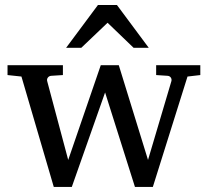

<svg xmlns="http://www.w3.org/2000/svg" viewBox="-20 -740 823 760"><path d="M722.2 -437 585 0H514.2L396 -374L264.2 0H192.9L64.9 -437L9.8 -442.9V-481.9H229V-442.9L182.1 -439.9Q173.8 -439 169.2 -432.6Q164.6 -426.3 167 -418L250 -106.9L378.9 -481.9H450.2L565.9 -106.9L658.2 -418Q660.6 -425.8 656.5 -432.4Q652.3 -439 644 -439.9L598.1 -442.9V-481.9H772.9V-442.9ZM508.8 -550.8 405.8 -649.9 301.8 -550.8H241.7L367.7 -720.2H442.9L568.8 -550.8Z"/></svg>

Font: Charis SIL Phon
Style: Regular
Weight: 400
Foundry: SIL International
Version: Version 5.000